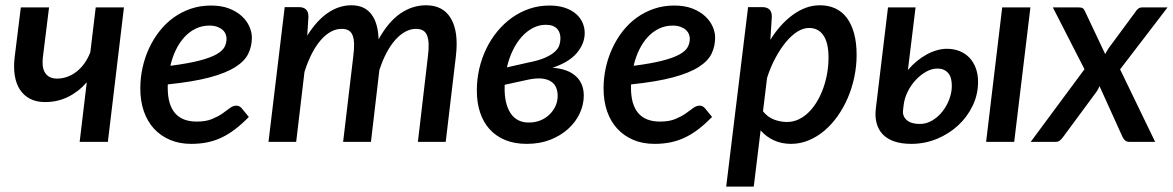

<svg xmlns="http://www.w3.org/2000/svg" viewBox="-20 -538 4447 728"><path d="M450 -510 389 0H282L309 -226Q277.5 -190 237.8 -170.5Q198 -151 151 -151Q117.5 -151 93.8 -163.5Q70 -176 55.5 -198.2Q41 -220.5 36 -251.8Q31 -283 35.5 -320.5L59 -510H166L142.5 -320.5Q140.5 -303 142.2 -288.2Q144 -273.5 150.5 -262.8Q157 -252 168.2 -246Q179.5 -240 196.5 -240Q216 -240 235 -246.8Q254 -253.5 270.5 -266.5Q287 -279.5 300.2 -298Q313.5 -316.5 322.5 -340L343 -510Z M774 -441Q746 -441 722.2 -429.5Q698.5 -418 679.8 -397.8Q661 -377.5 647.2 -349.5Q633.5 -321.5 626 -288.5Q695 -297.5 737 -308.5Q779 -319.5 801.5 -332.5Q824 -345.5 831.5 -360.2Q839 -375 839 -391.5Q839 -399.5 835.5 -408.5Q832 -417.5 824.2 -424.5Q816.5 -431.5 804 -436.2Q791.5 -441 774 -441ZM923.5 -94.5Q897.5 -68 872.5 -48.8Q847.5 -29.5 821.5 -17Q795.5 -4.5 767 1.5Q738.5 7.5 705 7.5Q660.5 7.5 625 -7.5Q589.5 -22.5 564.2 -49.8Q539 -77 525.5 -115.8Q512 -154.5 512 -202.5Q512 -242.5 520.5 -281.2Q529 -320 545.2 -355Q561.5 -390 584.8 -419.8Q608 -449.5 637.8 -471Q667.5 -492.5 703.2 -504.8Q739 -517 780 -517Q819.5 -517 848.5 -505.8Q877.5 -494.5 896.8 -476.8Q916 -459 925.5 -437.5Q935 -416 935 -395.5Q935 -362 921.2 -334Q907.5 -306 872 -283.5Q836.5 -261 774.8 -244.5Q713 -228 616.5 -218Q616 -215 616 -211.8Q616 -208.5 616 -205Q616 -141.5 643.5 -109.2Q671 -77 726 -77Q760.5 -77 783.5 -86.5Q806.5 -96 822.8 -107.2Q839 -118.5 851.2 -128Q863.5 -137.5 877 -137.5Q887.5 -137.5 896.5 -127.5Z M998 0 1059.5 -511H1113.5Q1131 -511 1140.2 -502.2Q1149.5 -493.5 1149.5 -475L1145 -403Q1181 -460.5 1223.2 -489.2Q1265.5 -518 1312.5 -518Q1361.5 -518 1387.5 -484.8Q1413.5 -451.5 1415.5 -389Q1452.5 -455.5 1498 -486.8Q1543.5 -518 1595.5 -518Q1660.5 -518 1690 -467.5Q1719.5 -417 1708.5 -324.5L1670 0H1564.5L1602.5 -324.5Q1606 -351.5 1605.2 -371.2Q1604.5 -391 1599.2 -403.8Q1594 -416.5 1583.8 -422.5Q1573.5 -428.5 1557 -428.5Q1537 -428.5 1517.2 -418Q1497.5 -407.5 1479.5 -387.5Q1461.5 -367.5 1446 -338.5Q1430.5 -309.5 1418.5 -272.5L1386.5 0H1281L1319.5 -324.5Q1323 -351.5 1322.5 -371.2Q1322 -391 1317 -403.8Q1312 -416.5 1302 -422.5Q1292 -428.5 1275.5 -428.5Q1253.5 -428.5 1233.5 -417.2Q1213.5 -406 1195.5 -385Q1177.5 -364 1162 -333.8Q1146.5 -303.5 1134.5 -265.5L1103 0Z M1893.5 -209.5Q1892.5 -178 1898.2 -152.5Q1904 -127 1915.8 -109Q1927.5 -91 1945.8 -81.8Q1964 -72.5 1989 -73.5Q2011.5 -74 2030.8 -82.2Q2050 -90.5 2064.2 -104.5Q2078.5 -118.5 2086.5 -136.5Q2094.5 -154.5 2094.5 -174.5Q2094.5 -191 2089 -205Q2083.5 -219 2070.8 -228Q2058 -237 2037.5 -239.8Q2017 -242.5 1987.5 -237L1893.5 -216.5ZM1983.5 -301Q2022.5 -308.5 2046.2 -319Q2070 -329.5 2083.2 -341.5Q2096.5 -353.5 2100.8 -366.5Q2105 -379.5 2105 -392.5Q2105 -402.5 2102.2 -411.8Q2099.5 -421 2093 -428.2Q2086.5 -435.5 2075.8 -439.8Q2065 -444 2049.5 -444Q2024 -444 2000.8 -432Q1977.5 -420 1958.2 -398.5Q1939 -377 1924.5 -347.2Q1910 -317.5 1902 -282.5ZM2075 -281Q2101 -279.5 2122.8 -272.2Q2144.5 -265 2160.2 -252Q2176 -239 2184.8 -219.8Q2193.5 -200.5 2193.5 -175.5Q2193.5 -141 2178.2 -108.2Q2163 -75.5 2134.8 -49.8Q2106.5 -24 2066.8 -8.2Q2027 7.5 1977.5 7.5Q1931 7.5 1895.8 -7Q1860.5 -21.5 1836.5 -48Q1812.5 -74.5 1800.2 -111.8Q1788 -149 1788 -194.5Q1788 -237 1797.2 -277.2Q1806.5 -317.5 1823.8 -353.2Q1841 -389 1865.8 -419Q1890.5 -449 1921 -470.8Q1951.5 -492.5 1987.2 -504.8Q2023 -517 2063 -517Q2097 -517 2122 -508.5Q2147 -500 2163.8 -485.5Q2180.5 -471 2188.8 -452.2Q2197 -433.5 2197 -412.5Q2197 -373 2167.8 -337.8Q2138.5 -302.5 2075 -281Z M2530.5 -441Q2502.5 -441 2478.8 -429.5Q2455 -418 2436.2 -397.8Q2417.5 -377.5 2403.8 -349.5Q2390 -321.5 2382.5 -288.5Q2451.5 -297.5 2493.5 -308.5Q2535.5 -319.5 2558 -332.5Q2580.5 -345.5 2588 -360.2Q2595.5 -375 2595.5 -391.5Q2595.5 -399.5 2592 -408.5Q2588.5 -417.5 2580.8 -424.5Q2573 -431.5 2560.5 -436.2Q2548 -441 2530.5 -441ZM2680 -94.5Q2654 -68 2629 -48.8Q2604 -29.5 2578 -17Q2552 -4.5 2523.5 1.5Q2495 7.5 2461.5 7.5Q2417 7.5 2381.5 -7.5Q2346 -22.5 2320.8 -49.8Q2295.5 -77 2282 -115.8Q2268.5 -154.5 2268.5 -202.5Q2268.5 -242.5 2277 -281.2Q2285.5 -320 2301.8 -355Q2318 -390 2341.2 -419.8Q2364.5 -449.5 2394.2 -471Q2424 -492.5 2459.8 -504.8Q2495.5 -517 2536.5 -517Q2576 -517 2605 -505.8Q2634 -494.5 2653.2 -476.8Q2672.5 -459 2682 -437.5Q2691.5 -416 2691.5 -395.5Q2691.5 -362 2677.8 -334Q2664 -306 2628.5 -283.5Q2593 -261 2531.2 -244.5Q2469.5 -228 2373 -218Q2372.5 -215 2372.5 -211.8Q2372.5 -208.5 2372.5 -205Q2372.5 -141.5 2400 -109.2Q2427.5 -77 2482.5 -77Q2517 -77 2540 -86.5Q2563 -96 2579.2 -107.2Q2595.5 -118.5 2607.8 -128Q2620 -137.5 2633.5 -137.5Q2644 -137.5 2653 -127.5Z M2873 -116Q2891 -93.5 2915.2 -84.5Q2939.5 -75.5 2963.5 -75.5Q2987.5 -75.5 3008.5 -85.5Q3029.5 -95.5 3047 -113Q3064.5 -130.5 3078.5 -154.2Q3092.5 -178 3102 -205Q3111.5 -232 3116.5 -261.2Q3121.5 -290.5 3121.5 -319Q3121.5 -375.5 3102.2 -403.8Q3083 -432 3047.5 -432Q3025.5 -432 3003 -417.8Q2980.5 -403.5 2959.5 -378Q2938.5 -352.5 2920 -318Q2901.5 -283.5 2888.5 -243ZM2901 -387Q2919.5 -417 2941.2 -441Q2963 -465 2986.8 -482.2Q3010.5 -499.5 3036.2 -508.8Q3062 -518 3089 -518Q3121 -518 3146.8 -506.2Q3172.5 -494.5 3190.5 -470.8Q3208.5 -447 3218.2 -411.8Q3228 -376.5 3228 -329.5Q3228 -287 3219.2 -245.5Q3210.5 -204 3194.5 -166.8Q3178.5 -129.5 3155.8 -97.5Q3133 -65.5 3105.5 -42.2Q3078 -19 3046 -5.8Q3014 7.5 2979.5 7.5Q2943.5 7.5 2914.2 -6Q2885 -19.5 2864 -43.5L2838 169.5H2733.5L2816.5 -511H2870.5Q2888 -511 2897.2 -502.2Q2906.5 -493.5 2906.5 -475Z M3887 -510 3825.5 0H3719L3780 -510ZM3404 -119.5Q3401.5 -97.5 3418 -82.8Q3434.5 -68 3467.5 -68Q3492.5 -68 3514.5 -81Q3536.5 -94 3553 -114.8Q3569.5 -135.5 3579.2 -161.2Q3589 -187 3589 -212.5Q3589 -225.5 3586.5 -237.2Q3584 -249 3577.5 -258Q3571 -267 3560.5 -272.5Q3550 -278 3534 -278Q3512.5 -278 3491 -265.8Q3469.5 -253.5 3451.5 -234Q3433.5 -214.5 3421.5 -190Q3409.5 -165.5 3406.5 -141ZM3422.5 -272.5Q3438 -291 3456.2 -306Q3474.5 -321 3493.8 -331.5Q3513 -342 3532.5 -347.5Q3552 -353 3570 -353Q3597 -353 3619 -344Q3641 -335 3656.2 -318.8Q3671.5 -302.5 3680 -279.2Q3688.5 -256 3688.5 -227.5Q3688.5 -180 3668.2 -137.5Q3648 -95 3613.2 -62.8Q3578.5 -30.5 3532.5 -11.5Q3486.5 7.5 3435 7.5Q3398 7.5 3371 -1.8Q3344 -11 3327.2 -28.5Q3310.5 -46 3303.8 -71Q3297 -96 3301 -127.5L3347 -510H3451.5Z M4227 -275 4360 0H4263.5Q4252 0 4245.5 -6Q4239 -12 4235.5 -20.5L4149 -211.5Q4146.5 -205.5 4143.8 -200.2Q4141 -195 4137.5 -190L4012 -20Q4006.5 -12 3999.5 -6Q3992.5 0 3982 0H3888L4092 -275.5L3972 -510H4068.5Q4080 -510 4085 -507Q4090 -504 4093.5 -496L4170.5 -333Q4173.5 -338.5 4177 -344.5Q4180.5 -350.5 4184.5 -356.5L4286 -494Q4295.5 -510 4310.5 -510H4407Z"/></svg>

Font: Lato SemiBold
Style: Italic
Weight: 600
Italic angle: -7°
Designer: Lukasz Dziedzic with Adam Twardoch and Botio Nikoltchev
Foundry: tyPoland Lukasz Dziedzic
Version: Version 2.015; 2015-08-06; http://www.latofonts.com/